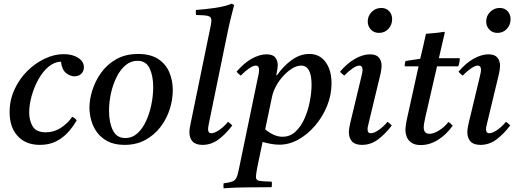

<svg xmlns="http://www.w3.org/2000/svg" viewBox="-20 -772 2793 1039"><path d="M196 12Q119 12 75.5 -36Q32 -84 32 -165Q32 -230 58 -287Q84 -344 127 -387Q170 -430 222 -454.5Q274 -479 325 -479Q372 -479 403 -459Q434 -439 434 -408Q434 -387 420 -373Q406 -359 383 -359Q361 -359 338 -376.5Q315 -394 310 -438Q273 -437 241.5 -410Q210 -383 187 -341Q164 -299 151 -252Q138 -205 138 -163Q138 -120 157 -88Q176 -56 228 -56Q271 -56 307.5 -79Q344 -102 371 -140Q387 -132 395 -121Q376 -87 348.5 -56.5Q321 -26 283.5 -7Q246 12 196 12Z M915 -284Q915 -233 898.5 -181Q882 -129 849 -85.5Q816 -42 767 -15Q718 12 654 12Q600 12 563.5 -7Q527 -26 505 -56Q483 -86 473.5 -121.5Q464 -157 464 -190Q464 -233 479.5 -283Q495 -333 527 -378Q559 -423 609 -451.5Q659 -480 728 -480Q793 -480 834.5 -453.5Q876 -427 895.5 -382.5Q915 -338 915 -284ZM809 -300Q809 -362 789.5 -402.5Q770 -443 724 -443Q688 -443 659.5 -419Q631 -395 611 -355Q591 -315 580.5 -267.5Q570 -220 570 -172Q570 -110 590.5 -67.5Q611 -25 658 -25Q695 -25 723 -50Q751 -75 770 -116Q789 -157 799 -205.5Q809 -254 809 -300Z M1214 -113Q1227 -104 1237 -93Q1203 -48 1163.5 -18Q1124 12 1076 12Q1039 12 1022 -6.5Q1005 -25 1005 -56Q1005 -67 1007 -80Q1009 -93 1012 -106L1117 -617Q1120 -631 1122 -642.5Q1124 -654 1124 -661Q1124 -681 1106.5 -685.5Q1089 -690 1041 -691Q1040 -698 1039.5 -704.5Q1039 -711 1040 -718Q1094 -722 1145.5 -729.5Q1197 -737 1234 -752L1247 -745Q1237 -708 1226.5 -664Q1216 -620 1205 -565L1112 -112Q1111 -105 1108.5 -93.5Q1106 -82 1106 -72Q1106 -63 1110 -57Q1114 -51 1124 -51Q1141 -51 1167 -69Q1193 -87 1214 -113Z M1401 -4 1372 135Q1368 157 1366.5 168.5Q1365 180 1365 186Q1365 203 1382.5 206.5Q1400 210 1450 211Q1452 219 1451.5 227.5Q1451 236 1450 241Q1382 242 1318 242Q1254 242 1190 247Q1189 242 1189 234Q1189 226 1190 220Q1221 216 1236.5 210.5Q1252 205 1259.5 189.5Q1267 174 1273 142L1374 -345Q1379 -365 1380.5 -376Q1382 -387 1382 -393Q1382 -417 1364 -417Q1350 -417 1327.5 -401.5Q1305 -386 1283 -363Q1276 -368 1270.5 -373Q1265 -378 1260 -384Q1300 -431 1342.5 -454.5Q1385 -478 1422 -478Q1456 -478 1469.5 -461Q1483 -444 1483 -420Q1483 -412 1481.5 -401Q1480 -390 1475 -365H1479Q1514 -415 1559 -447.5Q1604 -480 1654 -480Q1710 -480 1742 -436Q1774 -392 1774 -321Q1774 -258 1750 -199Q1726 -140 1685.5 -92.5Q1645 -45 1595 -17Q1545 11 1492 11Q1472 11 1448.5 7Q1425 3 1401 -4ZM1452 -248 1415 -72Q1438 -53 1461.5 -42.5Q1485 -32 1509 -32Q1550 -32 1580 -60.5Q1610 -89 1629 -133Q1648 -177 1657 -225.5Q1666 -274 1666 -314Q1666 -417 1609 -417Q1586 -417 1561 -401.5Q1536 -386 1513 -361Q1490 -336 1474 -306.5Q1458 -277 1452 -248Q1452 -248 1452 -248Z M2077 -113Q2090 -104 2100 -93Q2066 -48 2026.5 -18Q1987 12 1939 12Q1902 12 1885 -6.5Q1868 -25 1868 -56Q1868 -67 1870 -79.5Q1872 -92 1875 -105L1935 -355Q1942 -384 1942 -393Q1942 -417 1924 -417Q1910 -417 1887.5 -401.5Q1865 -386 1843 -363Q1836 -368 1830.5 -373Q1825 -378 1820 -384Q1860 -431 1902.5 -454.5Q1945 -478 1982 -478Q2016 -478 2030.5 -460.5Q2045 -443 2045 -417Q2045 -408 2043.5 -397.5Q2042 -387 2040 -376L1976 -110Q1975 -103 1972 -92.5Q1969 -82 1969 -72Q1969 -63 1973 -57Q1977 -51 1987 -51Q2004 -51 2030 -69Q2056 -87 2077 -113ZM2031 -594Q2004 -594 1987 -612Q1970 -630 1970 -656Q1970 -686 1991.5 -707.5Q2013 -729 2043 -729Q2070 -729 2086 -711.5Q2102 -694 2102 -668Q2102 -638 2082 -616Q2062 -594 2031 -594Z M2460 -413H2345L2282 -139Q2273 -100 2273 -83Q2273 -67 2280 -57.5Q2287 -48 2305 -48Q2326 -48 2355 -65.5Q2384 -83 2407 -112Q2420 -103 2430 -92Q2395 -43 2350 -15Q2305 13 2257 13Q2225 13 2206.5 0Q2188 -13 2181 -31.5Q2174 -50 2174 -66Q2174 -77 2176 -93Q2178 -109 2183 -132L2245 -413H2170Q2170 -421 2171 -428Q2172 -435 2175 -442L2254 -454Q2261 -483 2269.5 -519.5Q2278 -556 2285 -589Q2309 -591 2334.5 -593.5Q2360 -596 2384 -600L2387 -596Q2380 -566 2373 -535.5Q2366 -505 2355 -457H2468Q2468 -445 2466 -434.5Q2464 -424 2460 -413Z M2718 -113Q2731 -104 2741 -93Q2707 -48 2667.5 -18Q2628 12 2580 12Q2543 12 2526 -6.5Q2509 -25 2509 -56Q2509 -67 2511 -79.5Q2513 -92 2516 -105L2576 -355Q2583 -384 2583 -393Q2583 -417 2565 -417Q2551 -417 2528.5 -401.5Q2506 -386 2484 -363Q2477 -368 2471.5 -373Q2466 -378 2461 -384Q2501 -431 2543.5 -454.5Q2586 -478 2623 -478Q2657 -478 2671.5 -460.5Q2686 -443 2686 -417Q2686 -408 2684.5 -397.5Q2683 -387 2681 -376L2617 -110Q2616 -103 2613 -92.5Q2610 -82 2610 -72Q2610 -63 2614 -57Q2618 -51 2628 -51Q2645 -51 2671 -69Q2697 -87 2718 -113ZM2672 -594Q2645 -594 2628 -612Q2611 -630 2611 -656Q2611 -686 2632.5 -707.5Q2654 -729 2684 -729Q2711 -729 2727 -711.5Q2743 -694 2743 -668Q2743 -638 2723 -616Q2703 -594 2672 -594Z"/></svg>

Font: Tiro Kannada
Style: Italic
Weight: 400
Italic angle: -11°
Designer: Kannada: John Hudson & Fiona Ross, assisted by Kaja Sojewska. Latin: John Hudson with Paul Hanslow, assisted by Kaja Soj
Foundry: Tiro Typeworks Ltd.
Version: Version 1.52